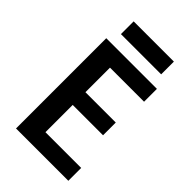

<svg xmlns="http://www.w3.org/2000/svg" viewBox="-258 -959 1056 1056"><g transform="rotate(45 269.5 -431.0)"><path d="M439 -769V-868H126V-769ZM492 6V-94H214V-306H450V-405H214V-596H479V-696H85V6Z"/></g></svg>

Font: Repo DemiBold
Style: Regular
Weight: 600
Designer: Stefan Peev
Foundry: Context Ltd
Version: Version 1.502